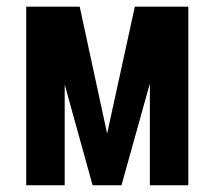

<svg xmlns="http://www.w3.org/2000/svg" viewBox="-20 -548 640 568"><path d="M296.9 -152.8 215.8 -528.3H57.6V0H171.4V-297.9L253.9 0H339.4L423.3 -300.8V0H537.1V-528.3H378.9Z"/></svg>

Font: Roboto Mono SemiBold
Style: Regular
Weight: 600
Monospace: yes
Designer: Google
Version: Version 3.000